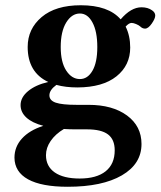

<svg xmlns="http://www.w3.org/2000/svg" viewBox="-20 -445 617 738"><path d="M277.8 -108.9Q231.9 -108.9 196.8 -118.7Q169.9 -99.1 169.9 -78.6Q169.9 -58.6 194.6 -50.3Q219.2 -42 274.4 -42H320.3Q412.6 -42 468.3 -1Q523.9 40 523.9 108.4Q523.9 185.1 448.5 229Q373 272.9 240.2 272.9Q140.1 272.9 88.1 244.4Q36.1 215.8 35.6 161.1Q35.6 119.1 64.5 87.4Q93.3 55.7 146.5 38.6Q103.5 27.3 81.3 6.8Q59.1 -13.7 59.1 -41Q59.1 -70.8 87.9 -94.7Q116.7 -118.7 165.5 -129.9Q86.4 -167 86.4 -264.6Q86.4 -334 140.1 -379.4Q193.8 -424.8 290.5 -424.8Q396.5 -424.8 443.8 -370.6Q483.4 -417 523.9 -417Q548.3 -417 564.5 -405.3Q576.7 -397 576.7 -385.3Q576.7 -373.5 563.2 -354.2Q549.8 -335 537.6 -335Q527.3 -335 519 -343.3Q513.7 -348.1 503.2 -352.5Q492.7 -356.9 485.8 -356.9Q475.6 -356.9 462.9 -342.8Q480.5 -307.6 480.5 -262.2Q480.5 -193.8 427.7 -151.6Q375 -109.4 277.8 -108.9ZM287.1 -141.1Q316.9 -141.1 335.4 -173.1Q354 -205.1 354 -264.2Q354 -324.2 335.4 -358.6Q316.9 -393.1 287.1 -393.1Q255.9 -393.1 234.6 -358.6Q213.4 -324.2 213.4 -264.2Q213.4 -206.1 234.6 -173.6Q255.9 -141.1 287.1 -141.1ZM156.7 151.4Q156.7 194.3 190.4 217.8Q224.1 241.2 286.1 241.2Q351.1 241.2 386 213.4Q420.9 185.5 420.9 132.8Q420.9 91.3 395.3 71.8Q369.6 52.2 314.5 52.2H270.5Q246.6 52.2 225.6 50.8Q192.9 70.3 174.8 96.7Q156.7 123 156.7 151.4Z"/></svg>

Font: Elstob 18pt
Style: Bold
Weight: 700
Designer: Peter S. Baker
Version: Version 1.015